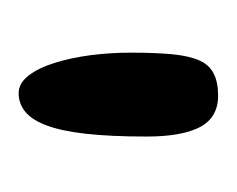

<svg xmlns="http://www.w3.org/2000/svg" viewBox="-44 -635 254 206"><g transform="rotate(90 83.0 -532.0)"><path d="M80 -425Q69.5 -425 61.2 -435.5Q53 -446 47.5 -463.5Q42 -481 39.2 -502.2Q36.5 -523.5 36.5 -545Q36.5 -571.5 38.2 -589.8Q40 -608 44.8 -618.8Q49.5 -629.5 58.8 -634.2Q68 -639 82.5 -639Q94.5 -639 103 -634Q111.5 -629 116.5 -619.2Q121.5 -609.5 124 -595.2Q126.5 -581 126.5 -562.5Q126.5 -523.5 123.5 -497Q120.5 -470.5 114.5 -454.8Q108.5 -439 99.8 -432Q91 -425 80 -425Z"/></g></svg>

Font: Gluten
Style: Regular
Weight: 400
Designer: Tyler Finck
Foundry: Etcetera Type Company
Version: Version 1.300